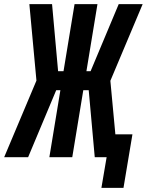

<svg xmlns="http://www.w3.org/2000/svg" viewBox="-48 -755 705 922"><path d="M439 147 464 0H407L378 -322H352L299 0H189L242 -322H222L87 0H-28L127 -368L93 -735H202L231 -413H257L310 -735H420L367 -413H387L522 -735H637L482 -367L506 -110H588L545 147Z"/></svg>

Font: Iosevka XBd Ex Obl
Style: Regular
Weight: 800
Width: 7
Italic angle: -9°
Monospace: yes
Designer: Belleve Invis
Foundry: Belleve Invis
Version: Version 32.5.0; ttfautohint (v1.8.4)